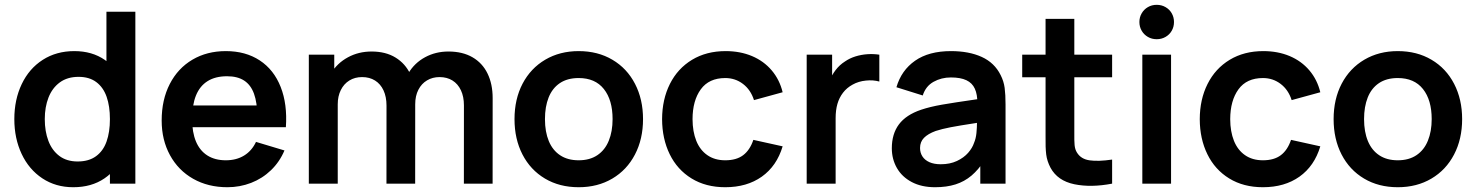

<svg xmlns="http://www.w3.org/2000/svg" viewBox="-20 -769 6182 804"><path d="M286.7 15Q213.4 15 157.3 -22.2Q101.2 -59.4 70.6 -124.4Q40 -189.4 40 -270.2Q40 -351.9 71 -416.8Q101.9 -481.8 159 -518.4Q216.1 -555 291.2 -555Q365.9 -555 419 -518.1Q472.2 -481.2 499.3 -416.8Q526.5 -352.3 526.5 -270.2Q526.5 -187.8 499 -123.3Q471.4 -58.8 417.3 -21.9Q363.2 15 286.7 15ZM305 -92.8Q351.9 -92.8 382 -114.8Q412.2 -136.7 426.2 -176.3Q440.3 -215.9 440.3 -270.2Q440.3 -324.2 426.5 -363.7Q412.6 -403.2 383.3 -425.2Q354 -447.2 309.2 -447.2Q262.1 -447.2 230.4 -423.9Q198.7 -400.6 183.1 -360.6Q167.5 -320.7 167.5 -270.2Q167.5 -219.2 182.6 -179.2Q197.7 -139.2 228.5 -116Q259.4 -92.8 305 -92.8ZM440.3 0V-379.2H425.7V-720H546.8V0Z M932.3 15Q851.3 15 788.9 -20.3Q726.5 -55.7 691.8 -119.3Q657 -182.9 657 -264.2Q657 -351.3 690.9 -417.2Q724.8 -483.2 785.8 -519.1Q846.7 -555 925.7 -555Q1008.5 -555 1067.7 -516Q1126.9 -477.1 1155.3 -404.9Q1183.8 -332.8 1177.1 -236.3H1057.5V-280.3Q1057.2 -339.5 1043.6 -376.6Q1030.1 -413.7 1002.2 -431.7Q974.4 -449.7 930.7 -449.7Q881.8 -449.7 849.2 -429.2Q816.6 -408.8 800.5 -368.9Q784.5 -329 784.5 -270Q784.5 -215.2 800.5 -176.7Q816.6 -138.2 848.3 -118Q880.1 -97.8 925.7 -97.8Q969.7 -97.8 1002.1 -117.6Q1034.5 -137.4 1052 -174.8L1171.2 -139Q1150.8 -90.9 1114.7 -56.2Q1078.5 -21.4 1031.5 -3.2Q984.4 15 932.3 15ZM746.5 -236.3V-327.5H1118.2V-236.3Z M1922.7 -327.8Q1922.7 -364.3 1910.1 -391Q1897.5 -417.8 1874.6 -432Q1851.7 -446.2 1820.7 -446.2Q1791.4 -446.2 1768.3 -432.5Q1745.2 -418.9 1732 -393.2Q1718.7 -367.6 1718.7 -332.3L1665 -364Q1664.6 -419.2 1690.1 -462.2Q1715.6 -505.2 1759.9 -529.3Q1804.2 -553.3 1857.8 -553.3Q1916.8 -553.3 1958.4 -529.3Q2000.1 -505.2 2021.5 -461.2Q2043 -417.1 2043 -358.3L2042.8 0H1922.5ZM1273.2 0V-540H1379.7V-372.5H1394.3V0ZM1598.5 -326.7Q1598.5 -363.5 1586 -390.5Q1573.5 -417.4 1550.5 -431.8Q1527.6 -446.2 1496.2 -446.2Q1465.9 -446.2 1442.9 -431.9Q1419.8 -417.6 1407.1 -391.8Q1394.3 -366.1 1394.3 -332.3L1340.7 -368.3Q1340.7 -420.2 1366.5 -462.5Q1392.2 -504.8 1436.9 -529Q1481.6 -553.3 1536.2 -553.3Q1594.9 -553.3 1636.1 -528.1Q1677.3 -502.9 1698 -458.8Q1718.7 -414.7 1718.7 -357.8L1718.5 0H1598.3Z M2403.2 15Q2323 15 2262.1 -21.2Q2201.2 -57.4 2167.8 -122.2Q2134.5 -186.9 2134.5 -270.2Q2134.5 -353.9 2168.3 -418.6Q2202.2 -483.2 2263.3 -519.1Q2324.5 -555 2403.2 -555Q2483.4 -555 2544.5 -518.8Q2605.7 -482.7 2639.2 -417.8Q2672.7 -353 2672.7 -270.2Q2672.7 -186.7 2638.9 -122Q2605.2 -57.2 2544 -21.1Q2482.8 15 2403.2 15ZM2403.2 -97.8Q2449.7 -97.8 2481.6 -119.3Q2513.5 -140.8 2529.3 -179.8Q2545.2 -218.8 2545.2 -270.2Q2545.2 -350.2 2508.7 -396.2Q2472.2 -442.2 2403.2 -442.2Q2355.8 -442.2 2324.2 -420.8Q2292.8 -399.5 2277.4 -360.9Q2262 -322.2 2262 -270.2Q2262 -217 2278.1 -178.2Q2294.2 -139.5 2325.8 -118.7Q2357.2 -97.8 2403.2 -97.8Z M3017 15Q2935.6 15 2875.8 -21.8Q2816 -58.5 2784.4 -123.2Q2752.8 -187.8 2752.5 -270Q2752.8 -352.9 2785.2 -417.5Q2817.7 -482.2 2877.9 -518.6Q2938.1 -555 3018.7 -555Q3079.4 -555 3129 -534.2Q3178.5 -513.3 3211.5 -474.3Q3244.6 -435.3 3257.3 -382.7L3137.3 -349.8Q3123.6 -393 3091.2 -417.6Q3058.8 -442.2 3017 -442.2Q2948.9 -442.2 2914.6 -395Q2880.2 -347.9 2880 -270Q2880.2 -218 2895.7 -179.3Q2911.2 -140.7 2942 -119.3Q2972.8 -97.8 3017 -97.8Q3063.7 -97.8 3091.9 -119.1Q3120.2 -140.4 3134.7 -183.3L3257.3 -156.2Q3232.6 -73.7 3170.1 -29.3Q3107.6 15 3017 15Z M3358 0V-540H3464.5V-408.5L3451.5 -425.5Q3462 -453.2 3478.9 -475.3Q3495.8 -497.5 3518.5 -511.7Q3537.8 -525.1 3562 -532.7Q3586.2 -540.2 3611.8 -542Q3637.3 -543.8 3662.2 -540V-427.5Q3636.6 -434.8 3605.8 -431.6Q3574.9 -428.5 3550.3 -414.7Q3525.9 -401.4 3510.1 -380.7Q3494.2 -359.9 3486.7 -333.9Q3479.2 -307.8 3479.2 -274.3V0Z M3895.7 15Q3838.9 15 3797.9 -6.7Q3756.9 -28.4 3735.7 -65.6Q3714.5 -102.8 3714.5 -148Q3714.5 -208.2 3744.2 -248.1Q3774 -288.1 3837.3 -309.5Q3874.2 -321.9 3924.3 -330.7Q3974.4 -339.4 4066.8 -352.7Q4079.1 -354.6 4091.7 -356.2Q4104.2 -357.9 4116.2 -359.8L4072.8 -335.7Q4073.1 -373.6 4062.1 -397.6Q4051.2 -421.6 4026.7 -433.1Q4002.2 -444.7 3961.8 -444.7Q3921.8 -444.7 3889 -426.3Q3856.3 -407.9 3844 -369.2L3733.8 -403.7Q3754.3 -474.4 3811.9 -514.7Q3869.5 -555 3962.2 -555Q4037.4 -555 4091 -530.6Q4144.6 -506.2 4170.2 -454.5Q4183.3 -428.8 4187 -401Q4190.7 -373.2 4190.7 -331.3V0H4085V-117.2L4102.5 -97.8Q4077.6 -58.6 4048.2 -33.7Q4018.8 -8.8 3981.4 3.1Q3944 15 3895.7 15ZM3919.5 -81.2Q3957.9 -81.2 3987.1 -94.9Q4016.2 -108.6 4034 -129Q4051.8 -149.4 4058.8 -170.7Q4066.4 -188.3 4068.8 -211.4Q4071.2 -234.4 4071.2 -261.5V-271.7L4108.2 -260.5L4064.5 -253.4Q3996.8 -243.1 3960.5 -236.1Q3924.2 -229.1 3898 -220.5Q3865.7 -208.6 3849.2 -191.8Q3832.7 -174.9 3832.7 -149.5Q3832.7 -129.3 3842.7 -113.9Q3852.7 -98.5 3872.1 -89.8Q3891.6 -81.2 3919.5 -81.2Z M4637 0Q4548.5 17 4478.6 2.5Q4408.7 -12.1 4379.2 -66.3Q4364.6 -93.8 4361 -122.2Q4357.5 -150.6 4358.3 -197.2V-220.7V-690H4478.7V-227.3V-212.1Q4478.2 -179.6 4479.9 -161.2Q4481.7 -142.8 4489.7 -130.3Q4506.3 -102.8 4542.7 -97.6Q4579 -92.3 4637 -100.8ZM4260.5 -445.5V-540H4637V-445.5Z M4763.5 0V-540H4883.8V0ZM4823.7 -604.8Q4803.2 -604.8 4786.8 -614.4Q4770.3 -623.9 4760.8 -640.3Q4751.2 -656.8 4751.2 -676.8Q4751.2 -696.8 4760.8 -713.2Q4770.3 -729.7 4786.8 -739.2Q4803.2 -748.8 4823.7 -748.8Q4844.1 -748.8 4860.7 -739.2Q4877.3 -729.7 4886.7 -713.2Q4896.1 -696.8 4896.1 -676.8Q4896.1 -656.8 4886.7 -640.3Q4877.3 -623.9 4860.7 -614.4Q4844.1 -604.8 4823.7 -604.8Z M5268.5 15Q5187.1 15 5127.3 -21.8Q5067.5 -58.5 5035.9 -123.2Q5004.2 -187.8 5004 -270Q5004.2 -352.9 5036.7 -417.5Q5069.2 -482.2 5129.4 -518.6Q5189.6 -555 5270.2 -555Q5330.9 -555 5380.5 -534.2Q5430 -513.3 5463 -474.3Q5496.1 -435.3 5508.8 -382.7L5388.8 -349.8Q5375.1 -393 5342.7 -417.6Q5310.3 -442.2 5268.5 -442.2Q5200.4 -442.2 5166.1 -395Q5131.8 -347.9 5131.5 -270Q5131.7 -218 5147.2 -179.3Q5162.7 -140.7 5193.5 -119.3Q5224.3 -97.8 5268.5 -97.8Q5315.2 -97.8 5343.4 -119.1Q5371.7 -140.4 5386.2 -183.3L5508.8 -156.2Q5484.1 -73.7 5421.6 -29.3Q5359.1 15 5268.5 15Z M5833.2 15Q5753 15 5692.1 -21.2Q5631.2 -57.4 5597.8 -122.2Q5564.5 -186.9 5564.5 -270.2Q5564.5 -353.9 5598.3 -418.6Q5632.2 -483.2 5693.3 -519.1Q5754.5 -555 5833.2 -555Q5913.4 -555 5974.5 -518.8Q6035.7 -482.7 6069.2 -417.8Q6102.7 -353 6102.7 -270.2Q6102.7 -186.7 6068.9 -122Q6035.2 -57.2 5974 -21.1Q5912.8 15 5833.2 15ZM5833.2 -97.8Q5879.7 -97.8 5911.6 -119.3Q5943.5 -140.8 5959.3 -179.8Q5975.2 -218.8 5975.2 -270.2Q5975.2 -350.2 5938.7 -396.2Q5902.2 -442.2 5833.2 -442.2Q5785.8 -442.2 5754.2 -420.8Q5722.8 -399.5 5707.4 -360.9Q5692 -322.2 5692 -270.2Q5692 -217 5708.1 -178.2Q5724.2 -139.5 5755.8 -118.7Q5787.2 -97.8 5833.2 -97.8Z"/></svg>

Font: Hauora
Style: Regular
Weight: 400
Designer: Wayne Shih
Foundry: WCYS
Version: Version 1.001